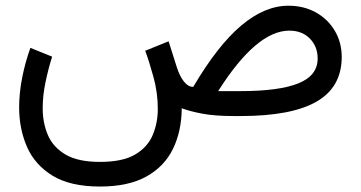

<svg xmlns="http://www.w3.org/2000/svg" viewBox="-20 -414 1288 685"><path d="M336.4 251.5Q231 251.5 167.7 212.9Q104.5 174.3 76.4 110.1Q48.3 45.9 48.3 -30.8Q48.3 -82.5 59.1 -137Q69.8 -191.4 88.4 -243.2L166 -211.9Q151.9 -167 142.1 -119.6Q132.3 -72.3 132.3 -27.8Q132.3 24.9 151.1 68.4Q169.9 111.8 214.4 137.7Q258.8 163.6 336.4 163.6Q418 163.6 462.6 137Q507.3 110.4 525.1 67.1Q543 23.9 543 -25.4Q543 -83.5 527.3 -140.1Q511.7 -196.8 498 -232.9L581.5 -266.6L610.8 -174.3Q621.1 -142.1 636.2 -123Q651.4 -104 669.4 -104Q756.8 -252.4 840.8 -323Q924.8 -393.6 1008.8 -393.6Q1064.5 -393.6 1107.4 -369.4Q1150.4 -345.2 1174.8 -303.7Q1199.2 -262.2 1199.2 -210Q1198.7 -103 1109.4 -51.5Q1020 0 838.9 0H813Q747.1 0 702.6 -8.3Q658.2 -16.6 628.4 -27.8Q627.9 53.7 597.2 116.9Q566.4 180.2 502.2 215.8Q438 251.5 336.4 251.5ZM1012.2 -304.7Q895 -304.7 758.3 -88.9H836.9Q976.1 -88.9 1044.7 -116.7Q1113.3 -144.5 1113.3 -205.1Q1113.3 -248 1085.4 -276.4Q1057.6 -304.7 1012.2 -304.7Z"/></svg>

Font: Vazirmatn RD FD
Style: Regular
Weight: 400
Designer: Saber Rastikerdar
Foundry: Saber Rastikerdar
Version: Version 33.003